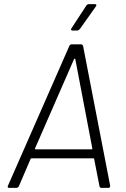

<svg xmlns="http://www.w3.org/2000/svg" viewBox="-20 -916 613 936"><path d="M465 -8 439 -141Q439 -144 436 -144H133Q130 -144 129 -141L72 -8Q67 0 59 0H25Q14 0 19 -11L318 -692Q319 -696 323 -698Q327 -700 330 -700H374Q382 -700 385 -692L517 -11V-9Q517 0 508 0H475Q467 0 465 -8ZM154 -188H426Q428 -188 429.5 -189.5Q431 -191 430 -193L347 -628Q346 -630 344 -630Q342 -630 341 -628L151 -193Q150 -191 151 -189.5Q152 -188 154 -188ZM329 -779 401 -889Q406 -896 414 -896H442Q448 -896 449.5 -892.5Q451 -889 447 -884L369 -774Q362 -767 356 -767H334Q328 -767 326.5 -770.5Q325 -774 329 -779Z"/></svg>

Font: Barlow Light
Style: Italic
Weight: 300
Italic angle: -7°
Designer: Jeremy Tribby
Foundry: Tribby Type
Version: Version 1.408